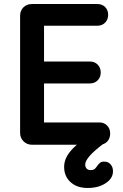

<svg xmlns="http://www.w3.org/2000/svg" viewBox="-20 -720 610 955"><path d="M140 0Q114 0 97 -17Q80 -34 80 -59V-641Q80 -667 96.5 -683.5Q113 -700 140 -700H199V0ZM161 -592V-700H464Q488 -700 503 -685Q518 -670 518 -646Q518 -623 503 -607.5Q488 -592 464 -592ZM157 -305V-414H427Q451 -414 466 -398.5Q481 -383 481 -359Q481 -336 466 -320.5Q451 -305 427 -305ZM170 0V-111H474Q498 -111 513 -95.5Q528 -80 528 -56Q528 -31 513 -15.5Q498 0 474 0ZM416 215Q363 215 331 186Q299 157 299 110Q299 85 310.5 62Q322 39 345.5 15.5Q369 -8 406 -34L496 -6Q447 31 426 55.5Q405 80 404 96Q403 109 410 117.5Q417 126 430 126Q446 126 453 118.5Q460 111 466 102Q471 95 478.5 89Q486 83 501 84Q518 84 530 97.5Q542 111 542 132Q542 167 506 191Q470 215 416 215Z"/></svg>

Font: National Park SemiBold
Style: Regular
Weight: 600
Designer: Andrea Herstowski, Ben Hoepner
Version: Version 1.009